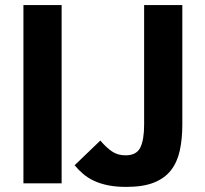

<svg xmlns="http://www.w3.org/2000/svg" viewBox="-20 -720 804 754"><path d="M473 -110Q516 -110 531 -140.5Q546 -171 546 -231V-700H696V-231Q696 -174 686 -128.5Q676 -83 651.5 -51.5Q627 -20 584.5 -3Q542 14 476 14Q435 14 403.5 7.5Q372 1 348 -10.5Q324 -22 306 -37.5Q288 -53 273 -71L374 -168Q397 -141 419.5 -125.5Q442 -110 473 -110ZM72 -700H222V0H72Z"/></svg>

Font: Post Grotesk Bold
Style: Bold
Weight: 700
Version: Version 1.0